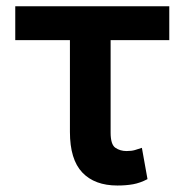

<svg xmlns="http://www.w3.org/2000/svg" viewBox="-20 -565 571 595"><path d="M504.6 -545.5V-440.7H322.8V-154.1Q322.8 -117.2 337.5 -107.1Q352.3 -96.9 372.2 -96.9Q387.8 -96.9 398.4 -100.1Q409.1 -103.3 419.7 -106.9L437.1 -9.9Q414.1 2.1 392.4 6Q370.7 9.9 343.8 9.9Q273.4 9.9 235.1 -30.4Q196.7 -70.7 196.7 -156.2V-440.7H27.3V-545.5Z"/></svg>

Font: Inter Zeller Semi Bold
Style: Regular
Weight: 600
Designer: Rasmus Andersson; Joe Bland
Foundry: zeller
Version: Version 3.015;git-dec3a8cb1